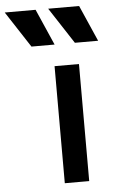

<svg xmlns="http://www.w3.org/2000/svg" viewBox="-210 -845 529 884"><g transform="rotate(-5 54.5 -403.5)"><path d="M-44.9 -640.1 -153.8 -807.1H-11.2L62 -640.1ZM155.8 -640.1 46.9 -807.1H189.9L263.2 -640.1ZM53.2 0V-541H166V0Z"/></g></svg>

Font: Plus Jakarta Sans SemiBold
Style: Regular
Weight: 600
Designer: Gumpita Rahayu
Foundry: Tokotype
Version: Version 2.006